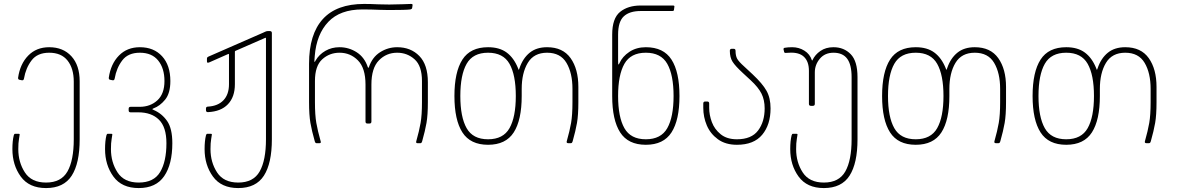

<svg xmlns="http://www.w3.org/2000/svg" viewBox="-20 -728 5985 976"><path d="M43 30Q43 -12 50 -40Q52 -48 57 -48H75Q80 -48 80 -44Q80 -41 76.5 -21.5Q73 -2 73 30Q73 97 106.5 148.5Q140 200 214 200Q291 200 323 143.5Q355 87 355 -20V-313Q355 -380 323.5 -420Q292 -460 230 -460Q170 -460 140.5 -421Q111 -382 102 -329Q100 -318 91 -320L81 -322Q71 -323 72 -333Q82 -403 123.5 -445.5Q165 -488 230 -488Q301 -488 343 -442Q385 -396 385 -315V-20Q385 102 344.5 165Q304 228 214 228Q128 228 85.5 169.5Q43 111 43 30Z M514 30Q514 -12 521 -40Q523 -48 528 -48H546Q551 -48 551 -44Q551 -41 547.5 -21.5Q544 -2 544 30Q544 97 577.5 148.5Q611 200 685 200Q762 200 794 146.5Q826 93 826 0Q826 -82 788 -119.5Q750 -157 683 -157H644Q634 -157 634 -167V-175Q634 -185 644 -185H690Q744 -185 780 -218Q816 -251 816 -316Q816 -381 784 -420.5Q752 -460 691 -460Q631 -460 601.5 -421Q572 -382 563 -329Q561 -318 552 -320L542 -322Q532 -323 533 -333Q543 -403 584.5 -445.5Q626 -488 691 -488Q762 -488 804 -442Q846 -396 846 -316Q846 -254 819.5 -221.5Q793 -189 760 -177Q754 -174 754 -173Q754 -173 761 -169Q803 -151 829.5 -113Q856 -75 856 0Q856 107 814.5 167.5Q773 228 685 228Q599 228 556.5 169.5Q514 111 514 30Z M1020 30Q1020 -12 1027 -40Q1029 -48 1034 -48H1052Q1057 -48 1057 -44Q1057 -41 1053.5 -21.5Q1050 -2 1050 30Q1050 97 1083.5 148.5Q1117 200 1191 200Q1268 200 1300 143.5Q1332 87 1332 -20V-532Q1332 -538 1327 -535L1176 -469Q1174 -468 1174 -465V-300Q1174 -235 1138.5 -198Q1103 -161 1037 -158Q1027 -158 1027 -168V-176Q1027 -186 1037 -186Q1088 -189 1116 -218.5Q1144 -248 1144 -300V-450Q1144 -456 1139 -453L1044 -411Q1038 -409 1037 -409Q1032 -409 1032 -417V-429Q1032 -434 1033.5 -436Q1035 -438 1039 -440L1318 -562Q1320 -563 1327.5 -566.5Q1335 -570 1341 -570H1352Q1362 -570 1362 -560V-20Q1362 102 1321.5 165Q1281 228 1191 228Q1105 228 1062.5 169.5Q1020 111 1020 30Z M1855 -386Q1872 -437 1912 -462.5Q1952 -488 1999 -488Q2068 -488 2111.5 -443.5Q2155 -399 2155 -310V-209Q2155 -143 2148 -103Q2141 -63 2126 -10Q2124 -4 2122 -2Q2120 0 2116 0H2103Q2093 0 2096 -10Q2111 -63 2118 -103Q2125 -143 2125 -209V-316Q2125 -393 2087.5 -426.5Q2050 -460 1999 -460Q1944 -460 1906 -421Q1868 -382 1868 -298V-110Q1868 -100 1858 -100H1848Q1838 -100 1838 -110V-298Q1838 -382 1799.5 -421Q1761 -460 1706 -460Q1655 -460 1618 -426.5Q1581 -393 1581 -316V-209Q1581 -143 1588 -103Q1595 -63 1610 -10L1611 -6Q1611 0 1603 0H1590Q1586 0 1584 -2Q1582 -4 1580 -10Q1565 -63 1558 -103Q1551 -143 1551 -209V-404Q1551 -554 1621 -631Q1691 -708 1831 -708Q1862 -708 1904 -706L1959 -705Q1991 -705 2027 -706.5Q2063 -708 2069 -708Q2074 -708 2076 -706.5Q2078 -705 2077 -700L2075 -687Q2074 -682 2066 -680Q2043 -677 1956 -677L1910 -678Q1868 -680 1822 -680Q1709 -680 1649 -617Q1589 -554 1580 -444Q1577 -413 1579 -413Q1581 -413 1584 -420Q1602 -451 1634 -469.5Q1666 -488 1706 -488Q1753 -488 1793 -462.5Q1833 -437 1850 -386Q1853 -381 1855 -386Z M2290 -240Q2290 -362 2330.5 -425Q2371 -488 2461 -488Q2519 -488 2555.5 -461Q2592 -434 2613 -382Q2616 -373 2617 -373Q2618 -373 2621 -382Q2638 -432 2672.5 -460Q2707 -488 2761 -488Q2841 -488 2880.5 -432.5Q2920 -377 2920 -286V-209Q2920 -143 2913 -103Q2906 -63 2891 -10Q2889 -4 2887 -2Q2885 0 2880 0H2870Q2858 0 2861 -10Q2876 -63 2883 -103Q2890 -143 2890 -209V-276Q2890 -357 2859.5 -408.5Q2829 -460 2761 -460Q2694 -460 2663 -408.5Q2632 -357 2632 -276V-240Q2632 -118 2591.5 -55Q2551 8 2461 8Q2371 8 2330.5 -55Q2290 -118 2290 -240ZM2461 -20Q2538 -20 2570 -76.5Q2602 -133 2602 -240Q2602 -347 2570 -403.5Q2538 -460 2461 -460Q2384 -460 2352 -403.5Q2320 -347 2320 -240Q2320 -133 2352 -76.5Q2384 -20 2461 -20Z M3237 -700H3400Q3405 -700 3407 -698.5Q3409 -697 3408 -693L3406 -678Q3405 -674 3403.5 -673Q3402 -672 3398 -672H3237Q3180 -672 3151 -645Q3122 -618 3122 -552V-418Q3122 -400 3124 -400Q3126 -400 3129 -407Q3144 -441 3179.5 -464.5Q3215 -488 3263 -488Q3353 -488 3393.5 -425Q3434 -362 3434 -240Q3434 -118 3393.5 -55Q3353 8 3263 8Q3173 8 3132.5 -55Q3092 -118 3092 -240V-552Q3092 -635 3132 -667.5Q3172 -700 3237 -700ZM3263 -20Q3340 -20 3372 -76.5Q3404 -133 3404 -240Q3404 -347 3372 -403.5Q3340 -460 3263 -460Q3186 -460 3154 -403.5Q3122 -347 3122 -240Q3122 -133 3154 -76.5Q3186 -20 3263 -20Z M3555 -180V-202Q3555 -212 3565 -212H3575Q3585 -212 3585 -202V-180Q3585 -144 3598.5 -107.5Q3612 -71 3643.5 -45.5Q3675 -20 3726 -20Q3800 -20 3833.5 -64.5Q3867 -109 3867 -177Q3867 -220 3851 -252Q3835 -284 3796 -320L3756 -357Q3718 -392 3704 -414Q3690 -436 3690 -470Q3690 -480 3700 -480H3709Q3719 -480 3719 -470Q3719 -445 3727 -430Q3735 -415 3763 -390L3806 -350Q3856 -303 3876.5 -266.5Q3897 -230 3897 -177Q3897 -94 3854.5 -43Q3812 8 3726 8Q3668 8 3629.5 -20Q3591 -48 3573 -90.5Q3555 -133 3555 -180Z M4217 -460Q4173 -460 4147.5 -429.5Q4122 -399 4122 -360V-200Q4122 -190 4112 -190H4102Q4092 -190 4092 -200V-368Q4092 -415 4067 -439Q4042 -463 3992 -460L3974 -459Q3967 -459 3966 -464L3963 -477Q3962 -483 3968 -485Q3985 -488 4007 -488Q4041 -488 4069 -470.5Q4097 -453 4107 -422Q4108 -418 4110 -422Q4123 -450 4150.5 -469Q4178 -488 4217 -488Q4270 -488 4304.5 -452.5Q4339 -417 4339 -336V-20Q4339 102 4298.5 165Q4258 228 4168 228Q4082 228 4039.5 169.5Q3997 111 3997 30Q3997 -12 4004 -40Q4006 -48 4011 -48H4029Q4034 -48 4034 -44Q4034 -41 4030.5 -21.5Q4027 -2 4027 30Q4027 97 4060.5 148.5Q4094 200 4168 200Q4245 200 4277 143.5Q4309 87 4309 -20V-336Q4309 -399 4286.5 -429.5Q4264 -460 4217 -460Z M4464 -240Q4464 -362 4504.5 -425Q4545 -488 4635 -488Q4693 -488 4729.5 -461Q4766 -434 4787 -382Q4790 -373 4791 -373Q4792 -373 4795 -382Q4812 -432 4846.5 -460Q4881 -488 4935 -488Q5015 -488 5054.5 -432.5Q5094 -377 5094 -286V-209Q5094 -143 5087 -103Q5080 -63 5065 -10Q5063 -4 5061 -2Q5059 0 5054 0H5044Q5032 0 5035 -10Q5050 -63 5057 -103Q5064 -143 5064 -209V-276Q5064 -357 5033.5 -408.5Q5003 -460 4935 -460Q4868 -460 4837 -408.5Q4806 -357 4806 -276V-240Q4806 -118 4765.5 -55Q4725 8 4635 8Q4545 8 4504.5 -55Q4464 -118 4464 -240ZM4635 -20Q4712 -20 4744 -76.5Q4776 -133 4776 -240Q4776 -347 4744 -403.5Q4712 -460 4635 -460Q4558 -460 4526 -403.5Q4494 -347 4494 -240Q4494 -133 4526 -76.5Q4558 -20 4635 -20Z M5229 -240Q5229 -362 5269.5 -425Q5310 -488 5400 -488Q5458 -488 5494.5 -461Q5531 -434 5552 -382Q5555 -373 5556 -373Q5557 -373 5560 -382Q5577 -432 5611.5 -460Q5646 -488 5700 -488Q5780 -488 5819.5 -432.5Q5859 -377 5859 -286V-209Q5859 -143 5852 -103Q5845 -63 5830 -10Q5828 -4 5826 -2Q5824 0 5819 0H5809Q5797 0 5800 -10Q5815 -63 5822 -103Q5829 -143 5829 -209V-276Q5829 -357 5798.5 -408.5Q5768 -460 5700 -460Q5633 -460 5602 -408.5Q5571 -357 5571 -276V-240Q5571 -118 5530.5 -55Q5490 8 5400 8Q5310 8 5269.5 -55Q5229 -118 5229 -240ZM5400 -20Q5477 -20 5509 -76.5Q5541 -133 5541 -240Q5541 -347 5509 -403.5Q5477 -460 5400 -460Q5323 -460 5291 -403.5Q5259 -347 5259 -240Q5259 -133 5291 -76.5Q5323 -20 5400 -20Z"/></svg>

Font: Barlow GEO Thin
Style: Regular
Weight: 100
Designer: Jeremy Tribby
Foundry: Tribby Type
Version: Version 1.408